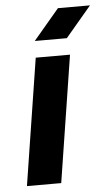

<svg xmlns="http://www.w3.org/2000/svg" viewBox="-52 -735 443 770"><g transform="rotate(-5 170.0 -350.0)"><path d="M25 0 105 -510H243L163 0ZM107 -577 211 -700H340L236 -577Z"/></g></svg>

Font: MuseoModerno SemiBold
Style: Italic
Weight: 600
Italic angle: -9°
Designer: Pablo Cosgaya, Héctor Gatti, Marcela Romero, and the Authors of The MuseoModerno Project.
Foundry: Omnibus-Type Team
Version: Version 1.003